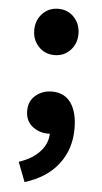

<svg xmlns="http://www.w3.org/2000/svg" viewBox="-52 -546 411 777"><g transform="rotate(5 153.5 -157.0)"><path d="M153.3 -323.7Q114.7 -323.7 89.1 -350.8Q63.5 -377.9 63.5 -417Q63.5 -457.5 89.1 -484.6Q114.7 -511.7 153.3 -511.7Q192.4 -511.7 217.8 -484.6Q243.2 -457.5 243.2 -417Q243.2 -377.9 217.8 -350.8Q192.4 -323.7 153.3 -323.7ZM78.1 198.7 47.4 119.1Q104.5 100.1 134 65.9Q163.6 31.7 162.6 -7.8L159.7 -107.9L209 -24.4Q186 -4.9 154.3 -4.9Q118.7 -4.9 91.1 -27.1Q63.5 -49.3 63.5 -90.3Q63.5 -129.4 91.1 -152.6Q118.7 -175.8 157.2 -175.8Q208 -175.8 234.4 -138.2Q260.7 -100.6 260.7 -33.7Q260.7 49.3 213.9 110.4Q167 171.4 78.1 198.7Z"/></g></svg>

Font: Akatab Black
Style: Regular
Weight: 900
Designer: SIL Global
Foundry: SIL Global
Version: Version 4.000